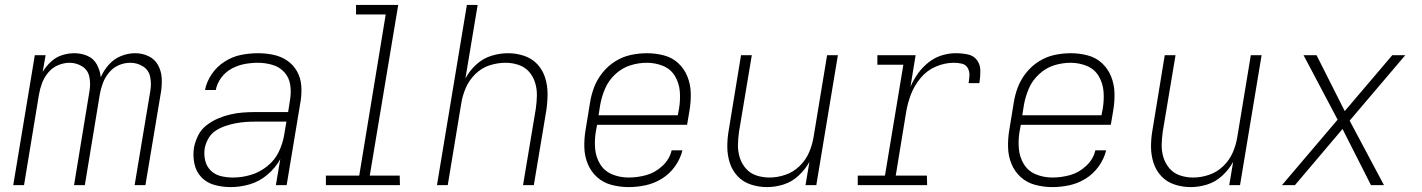

<svg xmlns="http://www.w3.org/2000/svg" viewBox="-20 -755 5800 783"><path d="M34 0H78L139 -370Q143 -393 151.5 -416Q160 -439 176.5 -459Q193 -479 216.5 -489Q240 -499 263 -499Q292 -499 315.5 -484Q339 -469 344.5 -441Q350 -413 345 -384L282 0H326L387 -370Q391 -393 399.5 -416Q408 -439 424.5 -459Q441 -479 464 -489Q487 -499 511 -499Q540 -499 563.5 -484Q587 -469 592.5 -441Q598 -413 593 -384L529 0H573L636 -377Q641 -406 639.5 -435.5Q638 -465 624.5 -489.5Q611 -514 585.5 -526Q560 -538 531 -538Q502 -538 473.5 -526.5Q445 -515 424 -491.5Q403 -468 391 -440Q388 -468 375 -492Q362 -516 337 -527Q312 -538 283 -538Q258 -538 233 -530Q208 -522 188 -503.5Q168 -485 154 -462L166 -530H122Z M921 8Q960 8 999 -3.5Q1038 -15 1070.5 -42.5Q1103 -70 1123 -106L1105 0H1149L1206 -343Q1211 -375 1208.5 -406.5Q1206 -438 1191 -464.5Q1176 -491 1151 -508Q1126 -525 1095 -531.5Q1064 -538 1032 -538Q997 -538 962.5 -531Q928 -524 896.5 -504Q865 -484 844 -453.5Q823 -423 816 -388H860Q865 -415 882.5 -438.5Q900 -462 925.5 -475.5Q951 -489 978 -494Q1005 -499 1032 -499Q1062 -499 1091 -490.5Q1120 -482 1139.5 -460.5Q1159 -439 1163.5 -409.5Q1168 -380 1163 -349L1155 -298H1021Q995 -298 969.5 -296Q944 -294 918.5 -288Q893 -282 868.5 -271.5Q844 -261 822 -244Q800 -227 788 -202.5Q776 -178 771 -153Q766 -119 773 -86.5Q780 -54 802 -31.5Q824 -9 855.5 -0.5Q887 8 921 8ZM930 -31Q904 -31 880 -37Q856 -43 839 -60Q822 -77 816.5 -101.5Q811 -126 815 -151Q819 -171 830 -190.5Q841 -210 859.5 -222Q878 -234 898.5 -241Q919 -248 939.5 -252Q960 -256 980 -257.5Q1000 -259 1021 -259H1148L1139 -205Q1133 -169 1116.5 -135Q1100 -101 1069 -76.5Q1038 -52 1002 -41.5Q966 -31 930 -31Z M1309 0H1611L1610 -39H1488L1604 -735H1432V-696H1553L1445 -39H1309Z M1762 0H1806L1861 -333Q1866 -365 1879.5 -396.5Q1893 -428 1918.5 -453Q1944 -478 1976.5 -488.5Q2009 -499 2042 -499Q2042 -499 2042 -499Q2042 -499 2042 -499Q2069 -499 2094.5 -490.5Q2120 -482 2137 -463Q2154 -444 2162 -418.5Q2170 -393 2169.5 -366Q2169 -339 2165 -311L2113 0H2157L2208 -305Q2213 -339 2213 -373Q2213 -407 2203 -438.5Q2193 -470 2171 -493.5Q2149 -517 2117 -527.5Q2085 -538 2052 -538Q2018 -538 1984 -527.5Q1950 -517 1922.5 -492Q1895 -467 1878 -435L1928 -735H1884Z M2544 8Q2578 8 2613 0.5Q2648 -7 2679.5 -26.5Q2711 -46 2733 -77Q2755 -108 2763 -142H2719Q2711 -106 2681.5 -78.5Q2652 -51 2616 -41Q2580 -31 2544 -31Q2508 -31 2476.5 -44Q2445 -57 2427.5 -85.5Q2410 -114 2407 -149Q2404 -184 2410 -219L2415 -246H2782L2792 -305Q2798 -341 2797 -376Q2796 -411 2783.5 -442.5Q2771 -474 2746.5 -497Q2722 -520 2688 -529Q2654 -538 2619 -538Q2586 -538 2553 -531Q2520 -524 2490 -505.5Q2460 -487 2437.5 -459Q2415 -431 2403 -399.5Q2391 -368 2386 -335L2368 -225Q2362 -189 2363 -153.5Q2364 -118 2377 -86.5Q2390 -55 2415 -32.5Q2440 -10 2474 -1Q2508 8 2544 8ZM2744 -285H2421L2428 -329Q2434 -362 2448 -394.5Q2462 -427 2489.5 -452.5Q2517 -478 2550.5 -488.5Q2584 -499 2618 -499Q2653 -499 2684.5 -486Q2716 -473 2733 -444Q2750 -415 2752.5 -380.5Q2755 -346 2749 -311Z M3108 8Q3141 8 3175 -2.5Q3209 -13 3236.5 -38.5Q3264 -64 3281 -95L3265 0H3309L3397 -530H3353L3298 -197Q3293 -165 3279.5 -133.5Q3266 -102 3240.5 -77.5Q3215 -53 3182.5 -42Q3150 -31 3118 -31Q3118 -31 3118 -31Q3118 -31 3118 -31Q3090 -31 3064.5 -39.5Q3039 -48 3022 -67.5Q3005 -87 2997 -112Q2989 -137 2989.5 -164.5Q2990 -192 2994 -219L3046 -530H3002L2952 -225Q2946 -191 2946 -157Q2946 -123 2956 -91.5Q2966 -60 2988 -36.5Q3010 -13 3042 -2.5Q3074 8 3108 8Z M3478 0H3761L3760 -39H3633L3675 -296Q3681 -333 3694.5 -369Q3708 -405 3734 -436.5Q3760 -468 3796.5 -483.5Q3833 -499 3870 -499Q3886 -499 3902 -495.5Q3918 -492 3926 -478.5Q3934 -465 3933.5 -449Q3933 -433 3930 -416H3974Q3978 -441 3978 -466Q3978 -491 3964.5 -509.5Q3951 -528 3927 -533Q3903 -538 3878 -538Q3849 -538 3820 -529Q3791 -520 3766 -500Q3741 -480 3723 -454.5Q3705 -429 3693 -401L3714 -530H3558V-491H3664L3589 -39H3478Z M4272 8Q4306 8 4341 0.5Q4376 -7 4407.5 -26.5Q4439 -46 4461 -77Q4483 -108 4491 -142H4447Q4439 -106 4409.5 -78.5Q4380 -51 4344 -41Q4308 -31 4272 -31Q4236 -31 4204.5 -44Q4173 -57 4155.5 -85.5Q4138 -114 4135 -149Q4132 -184 4138 -219L4143 -246H4510L4520 -305Q4526 -341 4525 -376Q4524 -411 4511.5 -442.5Q4499 -474 4474.5 -497Q4450 -520 4416 -529Q4382 -538 4347 -538Q4314 -538 4281 -531Q4248 -524 4218 -505.5Q4188 -487 4165.5 -459Q4143 -431 4131 -399.5Q4119 -368 4114 -335L4096 -225Q4090 -189 4091 -153.5Q4092 -118 4105 -86.5Q4118 -55 4143 -32.5Q4168 -10 4202 -1Q4236 8 4272 8ZM4472 -285H4149L4156 -329Q4162 -362 4176 -394.5Q4190 -427 4217.5 -452.5Q4245 -478 4278.5 -488.5Q4312 -499 4346 -499Q4381 -499 4412.5 -486Q4444 -473 4461 -444Q4478 -415 4480.5 -380.5Q4483 -346 4477 -311Z M4836 8Q4869 8 4903 -2.5Q4937 -13 4964.5 -38.5Q4992 -64 5009 -95L4993 0H5037L5125 -530H5081L5026 -197Q5021 -165 5007.5 -133.5Q4994 -102 4968.5 -77.5Q4943 -53 4910.5 -42Q4878 -31 4846 -31Q4846 -31 4846 -31Q4846 -31 4846 -31Q4818 -31 4792.5 -39.5Q4767 -48 4750 -67.5Q4733 -87 4725 -112Q4717 -137 4717.5 -164.5Q4718 -192 4722 -219L4774 -530H4730L4680 -225Q4674 -191 4674 -157Q4674 -123 4684 -91.5Q4694 -60 4716 -36.5Q4738 -13 4770 -2.5Q4802 8 4836 8Z M5208 0H5261L5455 -229L5571 0H5624L5484 -263L5711 -530H5658L5464 -302L5349 -530H5296L5435 -267Z"/></svg>

Font: Iosevka Sparkle XLtObl
Style: Regular
Weight: 200
Italic angle: -9°
Designer: Belleve Invis
Foundry: Belleve Invis
Version: Version 4.5.0; ttfautohint (v1.8.3)